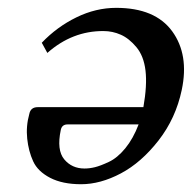

<svg xmlns="http://www.w3.org/2000/svg" viewBox="-20 -458 489 489"><path d="M333 -141.1H151.9Q137.7 -141.1 134.8 -127Q124 -75.7 143.6 -52.2Q163.1 -28.8 195.3 -28.8Q208 -28.8 221.9 -32.2Q235.8 -35.6 257.3 -45.7Q278.8 -55.7 299.1 -80.3Q319.3 -105 333 -141.1ZM100.6 -323.2 86.4 -349.1Q125 -389.6 174.6 -413.8Q224.1 -438 275.9 -438Q375 -438 418.5 -378.4Q461.9 -318.8 442.9 -229Q427.7 -156.7 383.8 -100.3Q339.8 -43.9 287.8 -16.4Q235.8 11.2 186.5 11.2Q139.2 11.2 107.7 -5.1Q76.2 -21.5 64.5 -47.1Q52.7 -72.8 49.3 -104.7Q45.9 -136.7 54.7 -168Q58.1 -185.1 76.2 -185.1H345.2Q355 -240.7 350.6 -278.1Q346.2 -315.4 327.4 -337.9Q308.6 -360.4 287.6 -369.6Q266.6 -378.9 243.7 -378.9Q164.1 -379.4 100.6 -323.2Z"/></svg>

Font: Linux Biolinum O
Style: Italic
Weight: 400
Italic angle: -12°
Designer: Philipp H. Poll
Foundry: Philipp H. Poll
Version: Version 1.1.3